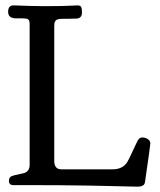

<svg xmlns="http://www.w3.org/2000/svg" viewBox="-20 -698 602 724"><path d="M151.4 -674.8Q183.6 -674.8 210.9 -675.3Q238.3 -675.8 253.9 -676.8Q269.5 -677.7 272.5 -677.7Q283.2 -677.7 286.1 -671.4Q289.1 -665 289.1 -651.4Q289.1 -627.9 266.6 -627.9Q256.8 -627.9 245.6 -627.4Q234.4 -627 228.5 -627Q222.7 -627 215.3 -627Q208 -627 204.1 -626.5Q200.2 -626 196.3 -624.5Q192.4 -623 190.4 -621.1Q188.5 -619.1 187 -615.7Q185.5 -612.3 185.1 -608.4Q184.6 -604.5 184.6 -598.6V-91.8Q184.6 -59.6 210.9 -59.6H402.3H405.3Q442.4 -59.6 460 -86.9Q464.8 -94.7 481.9 -131.8Q499 -168.9 502 -171.9Q507.8 -179.7 516.6 -179.7Q521.5 -179.7 527.3 -178.2Q533.2 -176.8 540 -171.4Q546.9 -166 546.9 -157.2Q546.9 -149.4 527.3 -15.6Q526.4 -8.8 524.9 -4.9Q523.4 -1 517.1 2.4Q510.7 5.9 500 5.9Q497.1 5.9 473.6 5.4Q450.2 4.9 411.1 3.9Q372.1 2.9 323.2 2Q274.4 1 210 0.5Q145.5 0 83 0H30.3Q13.7 0 13.7 -15.6Q13.7 -28.3 22 -32.7Q30.3 -37.1 60.5 -43Q66.4 -43.9 69.3 -44.9Q91.8 -50.8 91.8 -77.1V-80.1V-605.5Q91.8 -611.3 91.3 -614.7Q90.8 -618.2 89.4 -621.1Q87.9 -624 85.4 -625.5Q83 -627 80.1 -627.4Q77.1 -627.9 72.8 -628.4Q68.4 -628.9 63 -628.9Q57.6 -628.9 50.8 -628.9Q43.9 -628.9 36.1 -628.9Q10.7 -630.9 10.7 -653.3Q10.7 -677.7 30.3 -677.7Q34.2 -677.7 47.9 -677.2Q61.5 -676.8 87.4 -675.8Q113.3 -674.8 143.6 -674.8Z"/></svg>

Font: Goudy Bookletter 1911
Style: Regular
Weight: 400
Version: Version 2010.07.03